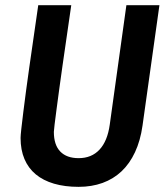

<svg xmlns="http://www.w3.org/2000/svg" viewBox="-20 -706 633 738"><path d="M253.9 -686Q234.9 -557.1 220.2 -453.1Q213.9 -408.7 208 -365.5Q202.1 -322.3 197.5 -287.1Q192.9 -252 189.9 -228Q187 -204.1 187 -199.2Q187 -148.9 211.7 -123.5Q236.3 -98.1 282.2 -98.1Q332 -98.1 362.5 -130.9Q393.1 -163.6 401.9 -227.1L465.8 -686H592.8L527.8 -223.1Q519.5 -165 499 -121.1Q478.5 -77.1 447.3 -47.6Q416 -18.1 374.3 -2.9Q332.5 12.2 282.2 12.2Q229 12.2 187.5 0Q146 -12.2 117.4 -35.9Q88.9 -59.6 74 -94.7Q59.1 -129.9 59.1 -175.8Q59.1 -184.6 62 -211.2Q64.9 -237.8 69.6 -275.4Q74.2 -313 80.3 -358.2Q86.4 -403.3 92.8 -448.7Q107.9 -555.7 127 -686Z"/></svg>

Font: Archivo Narrow
Style: Bold Italic
Weight: 700
Italic angle: -8°
Designer: Hector Gatti
Foundry: Hector Gatti
Version: 1.002; ttfautohint (v0.8)